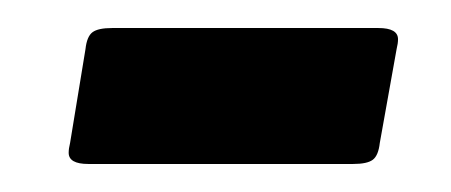

<svg xmlns="http://www.w3.org/2000/svg" viewBox="-20 -335 322 137"><path d="M250 -315Q264 -315 264 -307Q264 -304 263 -300L251 -233Q250 -224 246 -221Q242 -218 232 -218H43Q29 -218 29 -226Q29 -229 30 -233L41 -300Q42 -309 46 -312Q50 -315 60 -315Z"/></svg>

Font: Crete Round
Style: Italic
Weight: 400
Designer: Veronika Burian
Foundry: TypeTogether
Version: Version 1.001; ttfautohint (v1.6)